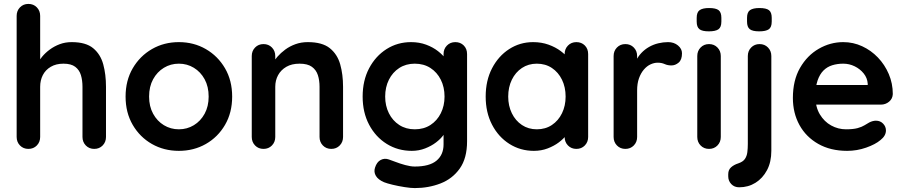

<svg xmlns="http://www.w3.org/2000/svg" viewBox="-20 -760 4612 980"><path d="M346 -545Q418 -545 455.5 -514Q493 -483 507 -431.5Q521 -380 521 -317V-61Q521 -35 504 -17.5Q487 0 461 0Q435 0 418 -17.5Q401 -35 401 -61V-317Q401 -350 393 -376.5Q385 -403 364 -419Q343 -435 304 -435Q266 -435 239 -419Q212 -403 198.5 -376.5Q185 -350 185 -317V-61Q185 -35 168 -17.5Q151 0 125 0Q99 0 82 -17.5Q65 -35 65 -61V-679Q65 -705 82 -722.5Q99 -740 125 -740Q151 -740 168 -722.5Q185 -705 185 -679V-431L170 -434Q179 -451 195 -470.5Q211 -490 234 -507Q257 -524 285 -534.5Q313 -545 346 -545Z M1165 -267Q1165 -185 1128.5 -122.5Q1092 -60 1030.5 -25Q969 10 893 10Q817 10 755.5 -25Q694 -60 657.5 -122.5Q621 -185 621 -267Q621 -349 657.5 -411.5Q694 -474 755.5 -509.5Q817 -545 893 -545Q969 -545 1030.5 -509.5Q1092 -474 1128.5 -411.5Q1165 -349 1165 -267ZM1045 -267Q1045 -318 1024.5 -355.5Q1004 -393 969.5 -414Q935 -435 893 -435Q851 -435 816.5 -414Q782 -393 761.5 -355.5Q741 -318 741 -267Q741 -217 761.5 -179.5Q782 -142 816.5 -121Q851 -100 893 -100Q935 -100 969.5 -121Q1004 -142 1024.5 -179.5Q1045 -217 1045 -267Z M1551 -545Q1625 -545 1663.5 -514Q1702 -483 1716.5 -431.5Q1731 -380 1731 -317V-61Q1731 -35 1714 -17.5Q1697 0 1671 0Q1645 0 1628 -17.5Q1611 -35 1611 -61V-317Q1611 -350 1602.5 -376.5Q1594 -403 1572 -419Q1550 -435 1509 -435Q1469 -435 1441.5 -419Q1414 -403 1399.5 -376.5Q1385 -350 1385 -317V-61Q1385 -35 1368 -17.5Q1351 0 1325 0Q1299 0 1282 -17.5Q1265 -35 1265 -61V-474Q1265 -500 1282 -517.5Q1299 -535 1325 -535Q1351 -535 1368 -517.5Q1385 -500 1385 -474V-431L1370 -434Q1379 -451 1396 -470.5Q1413 -490 1436 -507Q1459 -524 1488 -534.5Q1517 -545 1551 -545Z M2078 -545Q2120 -545 2155 -532Q2190 -519 2215.5 -499Q2241 -479 2255.5 -458.5Q2270 -438 2270 -424L2244 -411V-484Q2244 -510 2261 -527.5Q2278 -545 2304 -545Q2330 -545 2347 -528Q2364 -511 2364 -484V-39Q2364 48 2326.5 100.5Q2289 153 2228 176.5Q2167 200 2097 200Q2077 200 2045 195Q2013 190 1984 183Q1955 176 1940 170Q1910 157 1898.5 137.5Q1887 118 1894 96Q1903 67 1923 56.5Q1943 46 1965 54Q1975 57 1998 66Q2021 75 2048.5 82.5Q2076 90 2097 90Q2172 90 2208 60Q2244 30 2244 -23V-110L2256 -101Q2256 -88 2242.5 -69.5Q2229 -51 2205.5 -33Q2182 -15 2150 -2.5Q2118 10 2082 10Q2011 10 1954 -25.5Q1897 -61 1864 -123.5Q1831 -186 1831 -267Q1831 -349 1864 -411.5Q1897 -474 1953 -509.5Q2009 -545 2078 -545ZM2097 -435Q2052 -435 2018 -413Q1984 -391 1965 -353Q1946 -315 1946 -267Q1946 -220 1965 -182Q1984 -144 2018 -122Q2052 -100 2097 -100Q2143 -100 2177 -122Q2211 -144 2230 -182Q2249 -220 2249 -267Q2249 -315 2230 -353Q2211 -391 2177 -413Q2143 -435 2097 -435Z M2922 -545Q2948 -545 2965 -528Q2982 -511 2982 -484V-61Q2982 -35 2965 -17.5Q2948 0 2922 0Q2896 0 2879 -17.5Q2862 -35 2862 -61V-110L2884 -101Q2884 -88 2870 -69.5Q2856 -51 2832 -33Q2808 -15 2775.5 -2.5Q2743 10 2705 10Q2636 10 2580 -25.5Q2524 -61 2491.5 -123.5Q2459 -186 2459 -267Q2459 -349 2491.5 -411.5Q2524 -474 2579 -509.5Q2634 -545 2701 -545Q2744 -545 2780 -532Q2816 -519 2842.5 -499Q2869 -479 2883.5 -458.5Q2898 -438 2898 -424L2862 -411V-484Q2862 -510 2879 -527.5Q2896 -545 2922 -545ZM2720 -100Q2764 -100 2797 -122Q2830 -144 2848.5 -182Q2867 -220 2867 -267Q2867 -315 2848.5 -353Q2830 -391 2797 -413Q2764 -435 2720 -435Q2677 -435 2644 -413Q2611 -391 2592.5 -353Q2574 -315 2574 -267Q2574 -220 2592.5 -182Q2611 -144 2644 -122Q2677 -100 2720 -100Z M3172 0Q3146 0 3129 -17.5Q3112 -35 3112 -61V-474Q3112 -500 3129 -517.5Q3146 -535 3172 -535Q3198 -535 3215 -517.5Q3232 -500 3232 -474V-380L3225 -447Q3236 -471 3253.5 -489.5Q3271 -508 3293 -520.5Q3315 -533 3340 -539Q3365 -545 3390 -545Q3420 -545 3440.5 -528Q3461 -511 3461 -488Q3461 -455 3444 -440.5Q3427 -426 3407 -426Q3388 -426 3372.5 -433Q3357 -440 3337 -440Q3319 -440 3300.5 -431.5Q3282 -423 3266.5 -405Q3251 -387 3241.5 -360.5Q3232 -334 3232 -298V-61Q3232 -35 3215 -17.5Q3198 0 3172 0Z M3659 -61Q3659 -35 3642 -17.5Q3625 0 3599 0Q3573 0 3556 -17.5Q3539 -35 3539 -61V-474Q3539 -500 3556 -517.5Q3573 -535 3599 -535Q3625 -535 3642 -517.5Q3659 -500 3659 -474ZM3598 -600Q3564 -600 3550 -611Q3536 -622 3536 -650V-669Q3536 -698 3551.5 -708.5Q3567 -719 3599 -719Q3634 -719 3648 -708Q3662 -697 3662 -669V-650Q3662 -621 3647 -610.5Q3632 -600 3598 -600Z M3917 10Q3917 67 3895 108.5Q3873 150 3836 173Q3799 196 3753 196Q3728 196 3712.5 179.5Q3697 163 3697 140V129Q3697 107 3711.5 94Q3726 81 3748 74Q3772 66 3782 51.5Q3792 37 3794.5 17Q3797 -3 3797 -25V-474Q3797 -500 3814 -517.5Q3831 -535 3857 -535Q3883 -535 3900 -517.5Q3917 -500 3917 -474ZM3855 -600Q3821 -600 3807 -611Q3793 -622 3793 -650V-669Q3793 -698 3808.5 -708.5Q3824 -719 3856 -719Q3891 -719 3905 -708Q3919 -697 3919 -669V-650Q3919 -621 3904 -610.5Q3889 -600 3855 -600Z M4304 10Q4219 10 4156.5 -25.5Q4094 -61 4060.5 -122Q4027 -183 4027 -260Q4027 -350 4063.5 -413.5Q4100 -477 4159 -511Q4218 -545 4284 -545Q4335 -545 4380.5 -524Q4426 -503 4461 -466.5Q4496 -430 4516.5 -382Q4537 -334 4537 -280Q4536 -256 4518 -241Q4500 -226 4476 -226H4094L4064 -326H4431L4409 -306V-333Q4407 -362 4388.5 -385Q4370 -408 4342.5 -421.5Q4315 -435 4284 -435Q4254 -435 4228 -427Q4202 -419 4183 -400Q4164 -381 4153 -349Q4142 -317 4142 -268Q4142 -214 4164.5 -176.5Q4187 -139 4222.5 -119.5Q4258 -100 4298 -100Q4335 -100 4357 -106Q4379 -112 4392.5 -120.5Q4406 -129 4417 -135Q4435 -144 4451 -144Q4473 -144 4487.5 -129Q4502 -114 4502 -94Q4502 -67 4474 -45Q4448 -23 4401 -6.5Q4354 10 4304 10Z"/></svg>

Font: Quicksand Light
Style: Bold
Weight: 700
Version: Version 3.004